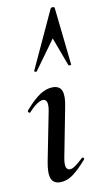

<svg xmlns="http://www.w3.org/2000/svg" viewBox="-86 -770 418 818"><g transform="rotate(-10 123.5 -361.0)"><path d="M107 9Q77 9 68 -14.5Q59 -38 69 -89L110 -297Q120 -349 94 -349Q84 -349 68 -338.5Q52 -328 33 -307Q29 -303 25 -307.5Q21 -312 24 -316Q60 -358 88.5 -376.5Q117 -395 144 -395Q174 -395 183 -373Q192 -351 183 -306L141 -89Q136 -60 141 -49Q146 -38 156 -38Q167 -38 181.5 -48.5Q196 -59 214 -76Q218 -80 222 -76Q226 -72 222 -68Q190 -31 163 -11Q136 9 107 9ZM212 -726 239 -477Q239 -475 233.5 -474.5Q228 -474 227 -476L181 -600L90 -474Q88 -471 83 -473Q78 -475 79 -477L194 -726Q196 -731 204 -731Q212 -731 212 -726Z"/></g></svg>

Font: Cormorant Light SemiBold
Style: Italic
Weight: 600
Italic angle: -10°
Version: Version 4.000